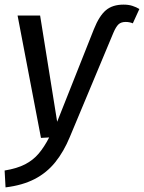

<svg xmlns="http://www.w3.org/2000/svg" viewBox="-29 -594 620 827"><path d="M-5.1 213.1 -9.1 140.5Q44.8 131.6 79.3 113.6Q113.8 95.7 137.8 67.3Q161.8 38.9 182.8 -2L147.5 0L46.7 -527.1H143.8L217.2 -69.5L375.6 -468.7Q398.6 -525.9 427.2 -550Q455.8 -574.1 503.1 -574.1Q525.2 -574.1 541.7 -568.6Q558.2 -563.2 571.3 -555.2L543.1 -493.5Q536.2 -496.5 528.2 -498Q520.2 -499.5 512.2 -499.5Q492.3 -499.5 481.3 -489Q470.3 -478.5 459.3 -452.6L271.9 -4.3Q245.8 59 209.1 104.6Q172.4 150.2 120.2 177.2Q68 204.2 -5.1 213.1Z"/></svg>

Font: Fira Sans Variable
Style: Italic
Weight: 397
Italic angle: -8°
Designer: Carrois Corporate & Edenspiekermann AG
Foundry: Carrois Corporate GbR & Edenspiekermann AG
Version: Version 4.202